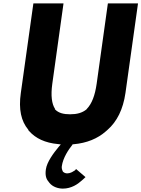

<svg xmlns="http://www.w3.org/2000/svg" viewBox="-20 -832 835 1134"><path d="M272 248C291 272 324 282 351 282C402 282 440 255 462 235L470 228C477 222 481 218 485 214L429 166C429 166 427 171 422 175L420 176H419C410 183 394 192 377 192C368 192 359 189 352 182H351V180C348 174 343 163 345 150C352 99 386 50 407 24L409 20H414C493 13 556 -13 606 -57L615 -65C671 -114 707 -186 721 -283L795 -811L794 -812H618L617 -811L551 -338C541 -267 522 -219 493 -189L492 -188L491 -186C465 -165 434 -157 394 -157C356 -157 326 -164 305 -186L304 -188L305 -189C286 -218 279 -266 289 -338L355 -811L354 -812H178L177 -811L103 -283C89 -186 105 -116 147 -66V-65L149 -61L152 -58C190 -15 246 12 323 19L339 21L327 35C296 72 257 125 251 168C246 202 252 224 266 240ZM414 20H413Z"/></svg>

Font: Hussar Woodtype
Style: SeBdObl
Weight: 900
Foundry: Cannot Into Space Fonts
Version: Version 1.07